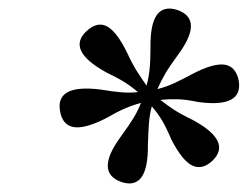

<svg xmlns="http://www.w3.org/2000/svg" viewBox="-20 -737 573 444"><path d="M261 -316Q198 -338 260 -422Q279 -448 289 -464.5Q299 -481 306 -499Q287 -494 268.5 -486Q250 -478 226 -464Q177 -439 151 -443Q125 -447 119 -479Q107 -543 212 -530Q242 -525 261.5 -523.5Q281 -522 299 -524Q284 -537 268 -547Q252 -557 225 -570Q133 -621 180 -665Q205 -688 227.5 -676Q250 -664 274 -615Q286 -589 296.5 -572.5Q307 -556 319 -539Q324 -558 326 -577.5Q328 -597 328 -629Q327 -734 390 -714Q453 -692 390 -608Q371 -582 361.5 -565.5Q352 -549 344 -531Q364 -536 382.5 -544.5Q401 -553 425 -566Q473 -591 499 -587.5Q525 -584 532 -551Q543 -487 439 -501Q410 -507 390 -507.5Q370 -508 351 -506Q366 -494 382 -483.5Q398 -473 425 -460Q518 -410 471 -365Q447 -343 424 -354.5Q401 -366 376 -415Q365 -441 355 -458Q345 -475 331 -491Q326 -472 324.5 -452.5Q323 -433 322 -401Q323 -296 261 -316Z"/></svg>

Font: Baskervville Medium
Style: Italic
Weight: 500
Italic angle: -18°
Version: Version 1.100